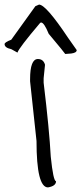

<svg xmlns="http://www.w3.org/2000/svg" viewBox="-99 -811 354 836"><path d="M66 -554Q90 -554 97 -529L91 -470V-451Q116 -244 122 -129Q133 -22 145 -22Q145 -1 110 5Q60 5 60 -197L32 -457V-466Q32 -554 66 -554ZM55 -784 71 -791Q101 -791 197 -647L235 -593Q235 -581 211 -578L185 -576Q185 -578 113 -664Q93 -713 80 -713Q76 -713 73 -708Q-16 -603 -23 -582L-50 -597Q-79 -603 -79 -619Q-79 -627 -50 -638Z"/></svg>

Font: Just Me Again Down Here
Style: Regular
Weight: 400
Designer: Kimberly Geswein
Foundry: Kimberly Geswein
Version: Version 1.002 2007